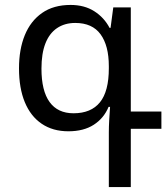

<svg xmlns="http://www.w3.org/2000/svg" viewBox="-20 -522 679 778"><path d="M421 236V14Q421 -8 422.5 -35Q424 -62 426 -89H420Q401 -43 360 -16.5Q319 10 257 10Q194 10 149 -20.5Q104 -51 80.5 -108Q57 -165 57 -245Q57 -322 80.5 -379.5Q104 -437 150.5 -469.5Q197 -502 266 -502Q322 -502 362 -476.5Q402 -451 424 -409H428L439 -492H510V-70H634V0H510V236ZM278 -63Q349 -63 385 -107.5Q421 -152 421 -245V-254Q421 -337 387.5 -383Q354 -429 285 -429Q242 -429 211 -408Q180 -387 164 -346Q148 -305 148 -244Q148 -154 181 -108.5Q214 -63 278 -63Z"/></svg>

Font: Noto Sans Armenian
Style: Regular
Weight: 400
Designer: Monotype Design Team
Foundry: Monotype Imaging Inc.
Version: Version 2.007